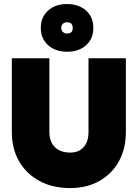

<svg xmlns="http://www.w3.org/2000/svg" viewBox="-20 -946 698 974"><path d="M453.5 -804.5Q453.5 -750 417 -716.8Q380.5 -683.5 321 -683.5Q261 -683.5 224 -716.8Q187 -750 187 -804.5Q187 -859 223.8 -892.2Q260.5 -925.5 320 -925.5Q380 -925.5 416.8 -892.2Q453.5 -859 453.5 -804.5ZM290.5 -804.5Q290.5 -792 299 -784Q307.5 -776 321 -776Q349 -776 349 -804.5Q349 -833 320 -833Q307 -833 298.8 -825.2Q290.5 -817.5 290.5 -804.5ZM40 -650.5H230.5V-277Q230.5 -227.5 258.2 -199.8Q286 -172 336 -172Q380 -172 404.5 -199.8Q429 -227.5 429 -277V-650.5H618.5V-277Q618.5 -191.5 583 -127.5Q547.5 -63.5 484 -27.8Q420.5 8 336 8Q247 8 180.5 -27.8Q114 -63.5 77 -127.5Q40 -191.5 40 -277Z"/></svg>

Font: Overused Grotesk Black
Style: Regular
Weight: 900
Version: Version 0.004